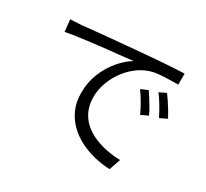

<svg xmlns="http://www.w3.org/2000/svg" viewBox="-150 -948 1300 1212"><g transform="rotate(30 500.0 -342.5)"><path d="M79 -658Q107 -659 130.5 -660.5Q154 -662 168 -663Q192 -666 237.5 -670.5Q283 -675 342 -680.5Q401 -686 469 -692Q537 -698 606 -704Q661 -709 710 -712.5Q759 -716 801 -718.5Q843 -721 876 -722V-642Q848 -642 812 -641Q776 -640 741 -637Q706 -634 680 -626Q627 -609 584.5 -574.5Q542 -540 512 -495Q482 -450 466.5 -402Q451 -354 451 -309Q451 -251 471 -207.5Q491 -164 525.5 -134Q560 -104 604 -85Q648 -66 697.5 -56.5Q747 -47 796 -46L767 37Q711 35 655 21.5Q599 8 548 -17.5Q497 -43 457 -82Q417 -121 394 -173Q371 -225 371 -292Q371 -370 398.5 -436.5Q426 -503 469 -553Q512 -603 558 -630Q526 -626 478.5 -621Q431 -616 377 -610.5Q323 -605 268.5 -598Q214 -591 167 -584.5Q120 -578 88 -571ZM732 -519Q743 -503 758.5 -478.5Q774 -454 789 -428.5Q804 -403 814 -380L763 -356Q746 -393 725 -429.5Q704 -466 681 -497ZM841 -561Q853 -545 869 -521Q885 -497 900.5 -471.5Q916 -446 928 -423L876 -398Q858 -435 836.5 -471Q815 -507 792 -538Z"/></g></svg>

Font: Noto Sans JP Thin
Style: Regular
Weight: 400
Version: Version 2.004-H2;hotconv 1.0.118;makeotfexe 2.5.65603